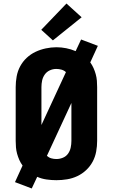

<svg xmlns="http://www.w3.org/2000/svg" viewBox="-20 -1014 640 1089"><path d="M160 55 65 19 108 -75Q97 -90 89.5 -107Q82 -124 77 -142Q72 -160 70.5 -178.5Q69 -197 69 -215V-520Q69 -550 74.5 -580.5Q80 -611 94.5 -638Q109 -665 131.5 -686Q154 -707 181.5 -720Q209 -733 239.5 -739.5Q270 -746 300 -746Q328 -746 355.5 -740.5Q383 -735 409 -724L440 -790L535 -754L492 -660Q503 -645 510.5 -628Q518 -611 523 -593Q528 -575 529.5 -556.5Q531 -538 531 -520V-215Q531 -185 525.5 -154.5Q520 -124 505.5 -97Q491 -70 468.5 -49Q446 -28 418.5 -15Q391 -2 360.5 3Q330 8 300 8Q272 8 244 4Q216 0 191 -11ZM215 -305 354 -605Q343 -615 328.5 -619Q314 -623 299 -623Q280 -623 262.5 -615Q245 -607 234 -591.5Q223 -576 219 -557.5Q215 -539 215 -520ZM300 -112Q319 -112 337 -119.5Q355 -127 366 -142.5Q377 -158 381 -177Q385 -196 385 -215V-430L246 -130Q257 -120 271 -116Q285 -112 300 -112ZM280 -785 214 -845 357 -994 443 -916Z"/></svg>

Font: Iosevka Curly Heavy Extended
Style: Regular
Weight: 900
Width: 7
Monospace: yes
Designer: Belleve Invis
Foundry: Belleve Invis
Version: Version 11.1.0; ttfautohint (v1.8.3)